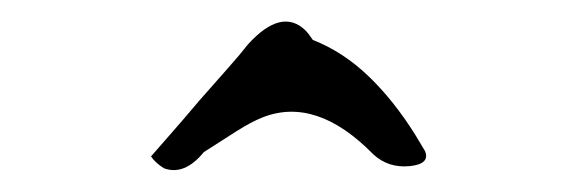

<svg xmlns="http://www.w3.org/2000/svg" viewBox="-20 -820 540 178"><path d="M169 -679Q151 -657 132 -664Q124 -669 120 -675Q126 -682 137.5 -695Q149 -708 165 -727Q180 -744 191.5 -757Q203 -770 210 -779Q241 -813 263 -792Q266 -789 270 -783Q298 -772 321.5 -749.5Q345 -727 365 -695L374 -680Q379 -668 360 -666Q340 -664 326 -677Q273 -731 223 -711Q213 -707 199.5 -698.5Q186 -690 169 -679Z"/></svg>

Font: New Tegomin
Style: Regular
Weight: 400
Designer: Kyosuke Nagai
Version: Version 1.000